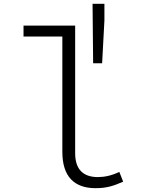

<svg xmlns="http://www.w3.org/2000/svg" viewBox="-20 -970 740 1004"><path d="M464 -950 467 -639H514L526 -863V-950ZM306 -176C306 -46 369 14 480 14C538 14 574 2 624 -20L604 -71C564 -52 527 -44 492 -44C416 -44 373 -83 373 -169V-836H103V-779H306Z"/></svg>

Font: Kawkab Mono Light
Style: Regular
Weight: 300
Monospace: yes
Designer: Abdullah Arif
Foundry: Abdullah Arif
Version: Version 1.000;PS 000.500;hotconv 1.0.88;makeotf.lib2.5.64775